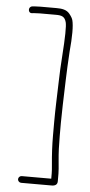

<svg xmlns="http://www.w3.org/2000/svg" viewBox="-55 -746 402 854"><g transform="rotate(5 145.5 -319.0)"><path d="M57.9 60C57.9 67.9 65 75 72.9 75H208.9C226.3 75 234.9 68 234.9 54V20C234.9 10 233.4 -10 230.4 -40C227.4 -70 225.9 -106 225.9 -148V-207C225.9 -229.7 226.4 -256.2 227.4 -286.5C230.2 -370.3 231.1 -430.2 236.9 -524C243.4 -593.4 243.4 -640.6 236.9 -665.5C234.9 -673.2 229.6 -682.3 220.9 -693C207.3 -709.8 186.9 -713 161.9 -713H89.9C80.6 -713 71.9 -712.7 63.9 -712L53.9 -711C33.9 -708.1 37.2 -677.9 55.9 -681L66.9 -682C73.6 -682.7 81.3 -683 89.9 -683H161.9C187.4 -683 201.6 -679.1 208.3 -653.9C212.8 -637.4 211.9 -586.4 205.9 -501C203.1 -462.9 201.3 -425.3 200.4 -388C198.7 -325 195.9 -264.6 195.9 -207V-146C195.9 -104.9 198.1 -61.9 202.4 -17.2C204.1 0.1 204.9 13.1 204.9 22V45H72.9C65 45 57.9 52.1 57.9 60Z"/></g></svg>

Font: MewTooHand
Style: Condensed
Weight: 400
Designer: Mew Too, Robert Jablonski
Version: Version 0.77